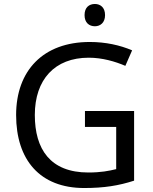

<svg xmlns="http://www.w3.org/2000/svg" viewBox="-20 -935 768 965"><path d="M457 -803C484 -803 508 -821 508 -859C508 -898 484 -915 457 -915C428 -915 405 -898 405 -859C405 -821 428 -803 457 -803ZM403 10C503 10 577 -2 654 -27V-377H407V-297H564V-85C528 -76 487 -68 424 -68C232 -68 155 -186 155 -357C155 -535 255 -645 426 -645C494 -645 559 -626 610 -604L644 -682C583 -708 511 -724 431 -724C197 -724 61 -580 61 -357C61 -131 181 10 403 10Z"/></svg>

Font: Noto Sans Math
Style: Regular
Weight: 400
Designer: Monotype Design Team, Delve Withrington, Jeff Kellem
Foundry: Monotype Imaging Inc., Delve Fonts LLC
Version: Version 3.000